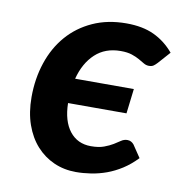

<svg xmlns="http://www.w3.org/2000/svg" viewBox="-63 -551 584 618"><g transform="rotate(10 229.0 -242.0)"><path d="M423.3 -384.8Q417 -377.9 411.4 -374Q405.8 -370.1 396.5 -370.1Q387.2 -370.1 379.2 -375Q371.1 -379.9 360.8 -385.7Q350.6 -391.6 335.9 -396.5Q321.3 -401.4 299.3 -401.4Q249 -401.4 216.3 -371.1Q183.6 -340.8 169.9 -288.1H361.8L352.1 -207H161.1Q162.1 -148.4 187.7 -115.7Q213.4 -83 257.3 -83Q283.2 -83 300 -89.4Q316.9 -95.7 328.9 -103Q340.8 -110.4 350.1 -116.7Q359.4 -123 370.1 -123Q377 -123 382.3 -120.1Q387.7 -117.2 391.6 -112.3L418.5 -72.3Q396.5 -49.3 372.6 -33.9Q348.6 -18.6 323.7 -9.5Q298.8 -0.5 273.4 3.4Q248 7.3 224.1 7.3Q185.5 7.3 152.3 -7.3Q119.1 -22 94.5 -49.3Q69.8 -76.7 55.9 -116.2Q42 -155.8 42 -205.6Q42 -266.1 59.6 -318.6Q77.1 -371.1 110.6 -409.7Q144 -448.2 192.4 -470.2Q240.7 -492.2 302.2 -492.2Q355.5 -492.2 392.8 -474.6Q430.2 -457 458 -423.8Z"/></g></svg>

Font: Carlito
Style: Bold Italic
Weight: 700
Italic angle: -7°
Designer: Lukasz Dziedzic
Foundry: tyPoland Lukasz Dziedzic
Version: Version 1.104